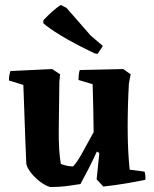

<svg xmlns="http://www.w3.org/2000/svg" viewBox="-20 -742 621 773"><path d="M182 11Q164 6 143.5 -9Q123 -24 107 -43.5Q91 -63 86 -81Q84 -122 82 -176.5Q80 -231 78 -289.5Q76 -348 74 -400L16 -418Q16 -438 22 -456L190 -464L222 -443L219 -413Q217 -302 216.5 -216Q216 -130 225 -82Q251 -72 274 -72Q291 -89 312.5 -129Q334 -169 357 -210Q356 -305 353 -403L296 -420Q296 -430 297 -440Q298 -450 301 -460L476 -464L506 -443L499 -406Q494 -319 494 -228Q494 -137 502 -59L562 -51Q567 -33 565 -18Q526 -10 484 -3Q442 4 396 9L369 -20L380 -126L370 -132Q353 -95 337.5 -64.5Q322 -34 304 -1Q274 4 246 7.5Q218 11 182 11ZM373 -525 361 -527Q278 -567 226 -598.5Q174 -630 154 -649L155 -661Q173 -680 191.5 -696.5Q210 -713 225 -722L248 -710L345 -599L394 -557Z"/></svg>

Font: Labrada
Style: Bold
Weight: 700
Designer: Mercedes Jáuregui
Foundry: Omnibus-Type Team
Version: Version 1.000; ttfautohint (v1.8.4.7-5d5b)